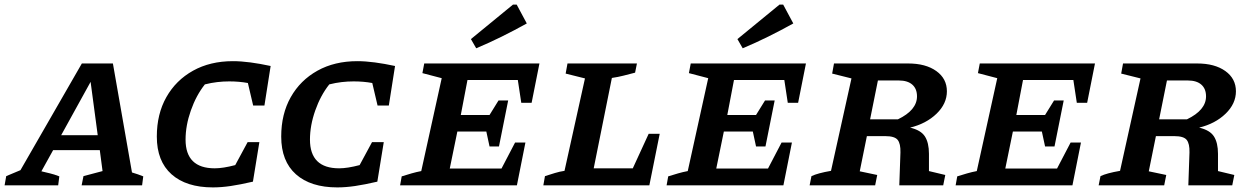

<svg xmlns="http://www.w3.org/2000/svg" viewBox="-69 -806 5443 835"><path d="M505 -56Q532 -48 554 -39L549 0H286L294 -40L377 -62L365 -153H162L111 -61Q131 -56 148.5 -52Q166 -48 189 -39L184 0H-49L-42 -40L20 -66L287 -530H422ZM197 -218H356L325 -450Z M857 9Q741 9 677 -48Q613 -105 613 -212Q613 -310 654.5 -383.5Q696 -457 770.5 -498.5Q845 -540 944 -540Q979 -540 1020.5 -534.5Q1062 -529 1108 -519L1081 -347H1032L1009 -445Q971 -452 928 -452Q902 -452 876 -449Q850 -446 822 -439Q784 -391 761 -325.5Q738 -260 738 -199Q738 -74 865 -74Q901 -74 954 -88L1008 -188H1059L1031 -16Q975 -3 934 3Q893 9 857 9Z M1398 9Q1282 9 1218 -48Q1154 -105 1154 -212Q1154 -310 1195.5 -383.5Q1237 -457 1311.5 -498.5Q1386 -540 1485 -540Q1520 -540 1561.5 -534.5Q1603 -529 1649 -519L1622 -347H1573L1550 -445Q1512 -452 1469 -452Q1443 -452 1417 -449Q1391 -446 1363 -439Q1325 -391 1302 -325.5Q1279 -260 1279 -199Q1279 -74 1406 -74Q1442 -74 1495 -88L1549 -188H1600L1572 -16Q1516 -3 1475 3Q1434 9 1398 9Z M1671 0 1678 -39Q1700 -46 1721 -52Q1742 -58 1763 -62L1852 -466L1768 -488L1776 -530H2277L2243 -359H2198L2183 -458H1964L1935 -306H2060L2099 -369H2141L2101 -169H2060L2046 -234H1920L1887 -73H2112L2171 -186H2216L2179 0ZM2002 -596 1979 -636 2162 -786H2178L2222 -704Q2168 -674 2113.5 -647Q2059 -620 2002 -596Z M2752 -224H2800L2755 0H2294L2301 -40Q2323 -47 2344 -53.5Q2365 -60 2386 -63L2475 -465L2391 -486L2399 -530H2701L2693 -490Q2666 -483 2642.5 -477Q2619 -471 2592 -467L2513 -74H2683Z M2830 0 2837 -39Q2859 -46 2880 -52Q2901 -58 2922 -62L3011 -466L2927 -488L2935 -530H3436L3402 -359H3357L3342 -458H3123L3094 -306H3219L3258 -369H3300L3260 -169H3219L3205 -234H3079L3046 -73H3271L3330 -186H3375L3338 0ZM3161 -596 3138 -636 3321 -786H3337L3381 -704Q3327 -674 3272.5 -647Q3218 -620 3161 -596Z M3452 0 3460 -40Q3487 -53 3545 -63L3634 -465L3550 -486L3558 -530H3880Q3957 -530 4003 -497Q4049 -464 4049 -409Q4049 -355 4004 -311.5Q3959 -268 3889 -251Q3936 -240 3953.5 -212.5Q3971 -185 3971 -137V-62L4042 -45L4033 0H3842L3847 -143Q3848 -181 3835 -197.5Q3822 -214 3781 -214H3701L3670 -61L3746 -45L3737 0ZM3840 -456H3749L3715 -287H3836Q3919 -327 3919 -387Q3919 -420 3898.5 -438Q3878 -456 3840 -456Z M4087 0 4094 -39Q4116 -46 4137 -52Q4158 -58 4179 -62L4268 -466L4184 -488L4192 -530H4693L4659 -359H4614L4599 -458H4380L4351 -306H4476L4515 -369H4557L4517 -169H4476L4462 -234H4336L4303 -73H4528L4587 -186H4632L4595 0Z M4709 0 4717 -40Q4744 -53 4802 -63L4891 -465L4807 -486L4815 -530H5137Q5214 -530 5260 -497Q5306 -464 5306 -409Q5306 -355 5261 -311.5Q5216 -268 5146 -251Q5193 -240 5210.5 -212.5Q5228 -185 5228 -137V-62L5299 -45L5290 0H5099L5104 -143Q5105 -181 5092 -197.5Q5079 -214 5038 -214H4958L4927 -61L5003 -45L4994 0ZM5097 -456H5006L4972 -287H5093Q5176 -327 5176 -387Q5176 -420 5155.5 -438Q5135 -456 5097 -456Z"/></svg>

Font: Piazzolla SC SemiBold
Style: Italic
Weight: 600
Italic angle: -11.3°
Designer: Juan Pablo del Peral
Foundry: Huerta Tipografica
Version: Version 1.330